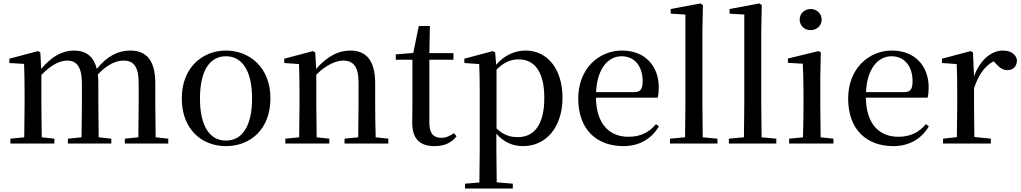

<svg xmlns="http://www.w3.org/2000/svg" viewBox="-20 -829 5900 1109"><path d="M778 0H952V-28L879 -36L877 -230V-347C877 -481 826 -537 731 -537C662 -537 599 -505 539 -431C521 -505 475 -537 407 -537C338 -537 277 -501 218 -431L213 -526L200 -534L34 -490V-465L119 -460C121 -410 122 -363 122 -296V-230L120 -36L40 -28V0H294V-28L221 -36L219 -230V-396C275 -454 324 -479 369 -479C422 -479 453 -443 453 -348V-230L451 -36L372 -28V0H623V-28L550 -36L548 -230V-348C548 -367 547 -384 545 -399C600 -457 650 -479 694 -479C750 -479 781 -447 781 -348V-230L779 -36L701 -28V0Z M1285 15C1425 15 1542 -81 1542 -261C1542 -441 1420 -537 1285 -537C1151 -537 1030 -440 1030 -261C1030 -82 1145 15 1285 15ZM1285 -17C1191 -17 1135 -101 1135 -260C1135 -420 1191 -504 1285 -504C1379 -504 1436 -420 1436 -260C1436 -101 1379 -17 1285 -17Z M2048 0H2223V-28L2150 -36C2148 -91 2147 -174 2147 -230V-348C2147 -482 2093 -537 2004 -537C1938 -537 1874 -508 1806 -431L1801 -526L1788 -534L1622 -490V-465L1707 -459C1709 -410 1710 -363 1710 -295V-230L1708 -36L1628 -28V0H1882V-28L1809 -36L1807 -230V-398C1868 -458 1924 -479 1963 -479C2019 -479 2051 -446 2051 -352V-230L2049 -36L1970 -28V0Z M2490 15C2548 15 2589 -5 2617 -42L2602 -60C2575 -42 2556 -33 2527 -33C2484 -33 2460 -59 2460 -119V-484H2599V-522H2460L2463 -679H2399L2367 -523L2266 -515V-484H2362V-215C2362 -178 2361 -155 2361 -122C2361 -28 2403 15 2490 15Z M3002 15C3132 15 3229 -92 3229 -265C3229 -433 3139 -537 3017 -537C2956 -537 2895 -512 2846 -455L2840 -526L2827 -534L2662 -490V-465L2748 -459C2750 -410 2751 -361 2751 -293V23L2749 225L2666 232V260H2942V232L2849 224L2847 23V-57C2893 -3 2948 15 3002 15ZM2848 -427C2895 -474 2935 -486 2976 -486C3065 -486 3124 -418 3124 -263C3124 -98 3057 -37 2972 -37C2925 -37 2888 -49 2848 -87Z M3581 15C3673 15 3743 -27 3786 -99L3769 -112C3730 -65 3680 -39 3610 -39C3503 -39 3425 -108 3422 -265H3779C3783 -281 3785 -301 3785 -325C3785 -445 3708 -537 3573 -537C3438 -537 3320 -432 3320 -260C3320 -78 3429 15 3581 15ZM3423 -297C3429 -432 3492 -504 3570 -504C3646 -504 3692 -446 3692 -360C3692 -316 3681 -297 3644 -297Z M3936 0H4124V-28L4039 -36L4037 -230V-644L4040 -800L4025 -809L3854 -777V-750L3939 -745V-230L3937 -36L3850 -28V0Z M4276 0H4464V-28L4379 -36L4377 -230V-644L4380 -800L4365 -809L4194 -777V-750L4279 -745V-230L4277 -36L4190 -28V0Z M4662 -655C4697 -655 4726 -680 4726 -716C4726 -751 4697 -777 4662 -777C4627 -777 4599 -751 4599 -716C4599 -680 4627 -655 4662 -655ZM4617 0H4794V-28L4720 -36L4718 -230V-382L4721 -526L4708 -534L4531 -491V-466L4617 -461C4619 -411 4621 -362 4621 -294V-230C4621 -176 4620 -92 4618 -36L4538 -28V0Z M5140 15C5232 15 5302 -27 5345 -99L5328 -112C5289 -65 5239 -39 5169 -39C5062 -39 4984 -108 4981 -265H5338C5342 -281 5344 -301 5344 -325C5344 -445 5267 -537 5132 -537C4997 -537 4879 -432 4879 -260C4879 -78 4988 15 5140 15ZM4982 -297C4988 -432 5051 -504 5129 -504C5205 -504 5251 -446 5251 -360C5251 -316 5240 -297 5203 -297Z M5606 -319C5633 -400 5669 -448 5719 -475L5728 -466C5752 -439 5771 -424 5798 -424C5837 -424 5854 -448 5854 -485C5845 -520 5812 -537 5772 -537C5705 -537 5639 -480 5606 -388L5600 -526L5587 -534L5421 -490V-465L5506 -459C5508 -410 5509 -363 5509 -295V-230L5507 -37L5427 -28V0H5703V-28L5608 -38L5606 -230Z"/></svg>

Font: Noto Serif TC Medium
Style: Regular
Weight: 500
Designer: Ryoko NISHIZUKA 西塚涼子 (kana & ideographs); Frank Grießhammer (Latin, Greek & Cyrillic); Wenlong ZHANG 张文龙 (bopomofo); San
Foundry: Adobe
Version: Version 2.001;hotconv 1.1.0;makeotfexe 2.6.0